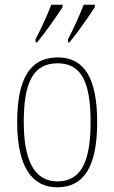

<svg xmlns="http://www.w3.org/2000/svg" viewBox="-20 -786 486 816"><path d="M269 -619V-606H275C312 -650 361 -721 383 -756V-766H336C318 -721 296 -671 269 -619ZM131 -619V-606H138C174 -650 224 -721 246 -756V-766H198C181 -721 158 -671 131 -619ZM223 10C335 10 393 -75 393 -267C393 -452 339 -542 226 -542C108 -542 53 -452 53 -267C53 -77 116 10 223 10ZM224 -15C126 -15 81 -104 81 -267C81 -434 120 -517 225 -517C327 -517 365 -435 365 -267C365 -107 329 -15 224 -15Z"/></svg>

Font: Noto Serif Myanmar Condensed Thin
Style: Regular
Weight: 100
Width: 3
Designer: Ben Mitchell and the Monotype Design Team
Foundry: Monotype Imaging Inc.
Version: Version 2.106